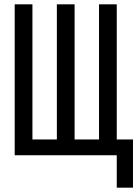

<svg xmlns="http://www.w3.org/2000/svg" viewBox="-20 -718 640 888"><path d="M520 0H48V-698H130V-73H243V-698H325V-73H438V-698H520V-73H595V150H520Z"/></svg>

Font: Lilex
Style: Regular
Weight: 400
Monospace: yes
Designer: Mike Abbink, Paul van der Laan, Pieter van Rosmalen, Mikhael Khrustik
Foundry: Mikhael Khrustik
Version: Version 2.510